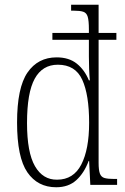

<svg xmlns="http://www.w3.org/2000/svg" viewBox="-20 -780 529 810"><path d="M217 10Q139 10 95.5 -53Q52 -116 52 -263Q52 -410 96 -474Q140 -538 219 -538Q271 -538 304 -511.5Q337 -485 355 -441H359Q357 -461 356 -489.5Q355 -518 355 -542V-612H201V-641H355V-656Q355 -693 350 -709.5Q345 -726 331 -730.5Q317 -735 291 -735H280V-760H396V-641H471V-612H396V-93Q396 -62 401.5 -47.5Q407 -33 421 -29Q435 -25 462 -25H474V0H361L356 -101H354Q335 -50 302 -20Q269 10 217 10ZM221 -22Q290 -22 323 -86Q356 -150 356 -262Q356 -380 327 -443.5Q298 -507 224 -507Q159 -507 126.5 -448Q94 -389 94 -261Q94 -137 127.5 -79Q161 -21 221 -22Z"/></svg>

Font: Noto Serif Condensed ExtraLight
Style: Regular
Weight: 200
Width: 3
Designer: Monotype Design Team
Foundry: Monotype Imaging Inc.
Version: Version 2.013; ttfautohint (v1.8.4.7-5d5b)